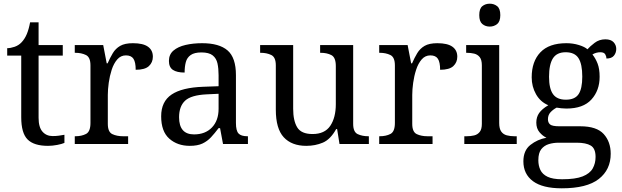

<svg xmlns="http://www.w3.org/2000/svg" viewBox="-20 -780 3370 1040"><path d="M240 10Q164 10 129.5 -24.5Q95 -59 95 -145V-479H19V-519Q37 -519 59 -526.5Q81 -534 97 -551Q114 -569 125 -595Q136 -621 143 -659H189V-536H320V-479H189V-142Q189 -91 210 -67Q231 -43 265 -43Q283 -43 298 -45Q313 -47 329 -50V-6Q316 0 290 5Q264 10 240 10Z M385 0V-42H388Q422 -42 446 -54.5Q470 -67 470 -114V-426Q470 -470 445.5 -482Q421 -494 388 -494H385V-536H539L558 -437H563Q576 -467 591 -492Q606 -517 631 -531.5Q656 -546 700 -546Q755 -546 781.5 -527Q808 -508 808 -473Q808 -442 786.5 -422Q765 -402 715 -402Q715 -443 703 -461.5Q691 -480 662 -480Q634 -480 615 -458Q596 -436 585 -402Q574 -368 569 -331.5Q564 -295 564 -266V-109Q564 -65 588.5 -53.5Q613 -42 646 -42H674V0Z M1008 10Q941 10 897 -29Q853 -68 853 -150Q853 -230 909.5 -268Q966 -306 1081 -310L1164 -313V-373Q1164 -409 1158 -436.5Q1152 -464 1132 -480Q1112 -496 1071 -496Q1033 -496 1013 -482Q993 -468 986.5 -443.5Q980 -419 980 -387Q938 -387 916.5 -401.5Q895 -416 895 -450Q895 -485 919.5 -506Q944 -527 985 -536.5Q1026 -546 1075 -546Q1167 -546 1212.5 -507Q1258 -468 1258 -373V-114Q1258 -72 1272 -57Q1286 -42 1320 -42H1323V0H1188L1172 -86H1164Q1143 -58 1123 -36.5Q1103 -15 1076.5 -2.5Q1050 10 1008 10ZM1031 -52Q1092 -52 1128 -89.5Q1164 -127 1164 -191V-272L1100 -269Q1015 -265 982.5 -234.5Q950 -204 950 -145Q950 -52 1031 -52Z M1639 10Q1560 10 1517 -36.5Q1474 -83 1474 -186V-426Q1474 -470 1449.5 -482Q1425 -494 1392 -494H1389V-536H1568V-191Q1568 -126 1590 -90Q1612 -54 1673 -54Q1739 -54 1769 -98.5Q1799 -143 1799 -216V-422Q1799 -469 1775 -481.5Q1751 -494 1717 -494H1714V-536H1893V-109Q1893 -65 1917.5 -53.5Q1942 -42 1975 -42H1978V0H1819L1806 -81H1801Q1770 -25 1729 -7.5Q1688 10 1639 10Z M2034 0V-42H2037Q2071 -42 2095 -54.5Q2119 -67 2119 -114V-426Q2119 -470 2094.5 -482Q2070 -494 2037 -494H2034V-536H2188L2207 -437H2212Q2225 -467 2240 -492Q2255 -517 2280 -531.5Q2305 -546 2349 -546Q2404 -546 2430.5 -527Q2457 -508 2457 -473Q2457 -442 2435.5 -422Q2414 -402 2364 -402Q2364 -443 2352 -461.5Q2340 -480 2311 -480Q2283 -480 2264 -458Q2245 -436 2234 -402Q2223 -368 2218 -331.5Q2213 -295 2213 -266V-109Q2213 -65 2237.5 -53.5Q2262 -42 2295 -42H2323V0Z M2495 0V-42H2508Q2530 -42 2548.5 -46.5Q2567 -51 2578.5 -65.5Q2590 -80 2590 -109V-426Q2590 -456 2578.5 -470.5Q2567 -485 2548.5 -489.5Q2530 -494 2508 -494H2505V-536H2684V-114Q2684 -83 2695 -67.5Q2706 -52 2725 -47Q2744 -42 2766 -42H2779V0ZM2633 -636Q2609 -636 2592.5 -650Q2576 -664 2576 -698Q2576 -733 2592.5 -746.5Q2609 -760 2633 -760Q2656 -760 2673 -746.5Q2690 -733 2690 -698Q2690 -664 2673 -650Q2656 -636 2633 -636Z M3023 240Q2919 240 2867 201.5Q2815 163 2815 94Q2815 35 2853 5Q2891 -25 2940 -34Q2920 -43 2902.5 -63.5Q2885 -84 2885 -116Q2885 -146 2900.5 -168Q2916 -190 2950 -210Q2907 -228 2883.5 -269.5Q2860 -311 2860 -361Q2860 -447 2907 -496.5Q2954 -546 3048 -546Q3084 -546 3116 -536Q3148 -526 3162 -513Q3176 -529 3201 -548Q3226 -567 3259 -567Q3289 -567 3303.5 -551.5Q3318 -536 3318 -515Q3318 -494 3305.5 -478.5Q3293 -463 3265 -463Q3265 -474 3258.5 -485.5Q3252 -497 3232 -497Q3209 -497 3189 -485Q3206 -464 3217 -435.5Q3228 -407 3228 -364Q3228 -290 3183.5 -241Q3139 -192 3048 -192Q3036 -192 3020.5 -193.5Q3005 -195 2995 -197Q2976 -187 2962 -172Q2948 -157 2948 -134Q2948 -116 2959.5 -106Q2971 -96 3010 -96H3123Q3212 -96 3250 -54Q3288 -12 3288 53Q3288 139 3223.5 189.5Q3159 240 3023 240ZM3025 191Q3097 191 3136 175.5Q3175 160 3190.5 132.5Q3206 105 3206 70Q3206 24 3180 8.5Q3154 -7 3104 -7H3006Q2978 -7 2953 0.5Q2928 8 2912 28Q2896 48 2896 88Q2896 117 2907 140.5Q2918 164 2946 177.5Q2974 191 3025 191ZM3045 -240Q3094 -240 3114 -270Q3134 -300 3134 -365Q3134 -433 3113.5 -465Q3093 -497 3044 -497Q2996 -497 2975 -464Q2954 -431 2954 -364Q2954 -300 2975.5 -270Q2997 -240 3045 -240Z"/></svg>

Font: Noto Naskh Arabic UI
Style: Regular
Weight: 400
Designer: Monotype Design Team, David Williams, Mohamad Dakak and Nizar Qandah
Foundry: Monotype Imaging Inc.
Version: Version 2.014